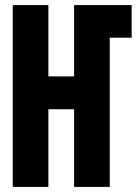

<svg xmlns="http://www.w3.org/2000/svg" viewBox="-20 -734 540 754"><path d="M30 0V-714H170V-434H271V-714H497V-586H411V0H271V-305H170V0Z"/></svg>

Font: Noto Sans Mono Condensed Extra
Style: Regular
Weight: 800
Width: 3
Designer: Monotype Design Team
Foundry: Monotype Imaging Inc.
Version: Version 1.900